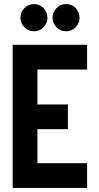

<svg xmlns="http://www.w3.org/2000/svg" viewBox="-20 -919 484 939"><path d="M303 -766Q276 -766 256.5 -785.5Q237 -805 237 -832Q237 -860 256.5 -879.5Q276 -899 303 -899Q331 -899 350 -879.5Q369 -860 369 -832Q369 -805 350 -785.5Q331 -766 303 -766ZM146 -766Q119 -766 99.5 -785.5Q80 -805 80 -832Q80 -860 99.5 -879.5Q119 -899 146 -899Q174 -899 193 -879.5Q212 -860 212 -832Q212 -805 193 -785.5Q174 -766 146 -766ZM42 0V-700H406V-579H163V-408H312V-287H163V-121H406V0Z"/></svg>

Font: Stick No Bills ExtraLight
Style: Bold
Weight: 700
Version: Version 2.000